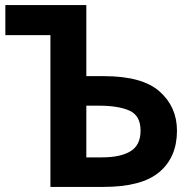

<svg xmlns="http://www.w3.org/2000/svg" viewBox="-20 -734 761 754"><path d="M178 0H387Q537 0 606 -58.5Q675 -117 675 -221Q675 -314 607 -374.5Q539 -435 388 -435H319V-714H1V-596H178ZM319 -116V-319H368Q445 -319 488.5 -299.5Q532 -280 532 -221Q532 -164 492.5 -140Q453 -116 381 -116Z"/></svg>

Font: Noto Sans UI
Style: Bold
Weight: 700
Designer: Monotype Design Team
Foundry: Monotype Imaging Inc.
Version: Version 1.901